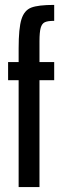

<svg xmlns="http://www.w3.org/2000/svg" viewBox="-20 -763 257 783"><path d="M56 -436H13V-510H56V-566Q56 -648 67.5 -684.5Q79 -721 107.5 -732Q136 -743 201 -743V-678Q175 -678 163 -672.5Q151 -667 146 -649.5Q141 -632 141 -594V-510H201V-436H141V0H56Z"/></svg>

Font: Saira Ultra Condensed SemiBold
Style: Regular
Weight: 600
Width: 1
Designer: Hector Gatti with collaboration of the Omnibus-Type team
Foundry: Omnibus-Type
Version: Version 1.001; ttfautohint (v1.8)